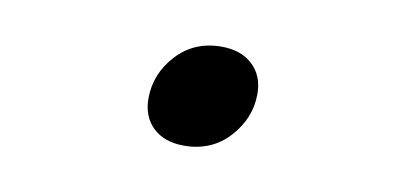

<svg xmlns="http://www.w3.org/2000/svg" viewBox="-34 -632 736 346"><g transform="rotate(10 333.5 -458.5)"><path d="M235.7 -437.5Q235.7 -482.4 267.6 -517.3Q299.5 -552.1 349.6 -552.1Q385.4 -552.1 406.6 -532.2Q427.7 -512.4 427.7 -479.2Q427.7 -434.9 395.8 -399.7Q363.9 -364.6 313.2 -364.6Q277.3 -364.6 256.5 -384.4Q235.7 -404.3 235.7 -437.5Z"/></g></svg>

Font: TypoPRO Monoid
Style: Italic
Weight: 400
Width: 4
Italic angle: -11°
Monospace: yes
Version: Version 0.61